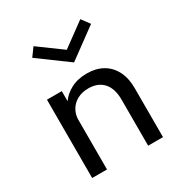

<svg xmlns="http://www.w3.org/2000/svg" viewBox="-186 -949 1030 1087"><g transform="rotate(-30 329.0 -406.0)"><path d="M102.5 0V-512H199.5V-446Q223 -481 267 -504.5Q311 -528 371.5 -528Q431 -528 474.5 -503.2Q518 -478.5 541.8 -432Q565.5 -385.5 565.5 -321V0H468.5V-301.5Q468.5 -373.5 434 -412Q399.5 -450.5 337 -450.5Q294 -450.5 263.2 -433.2Q232.5 -416 216 -387.2Q199.5 -358.5 199.5 -324.5V0ZM341 -618 149 -759 188 -812.5 341 -700.5 494 -812.5 533.5 -759Z"/></g></svg>

Font: Spartan Thin Medium
Style: Regular
Weight: 500
Version: Version 1.004